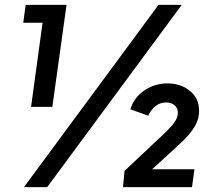

<svg xmlns="http://www.w3.org/2000/svg" viewBox="-20 -765 879 785"><path d="M107 -328 154 -672H75L85 -745H252L194 -328ZM78 0 628 -745H723L173 0ZM483 0 489 -66 611 -181Q647 -214 668 -235.5Q689 -257 698 -272.5Q707 -288 707 -304Q707 -324 693.5 -335Q680 -346 659 -346Q634 -346 615.5 -331Q597 -316 586 -292L513 -318Q528 -367 570.5 -395.5Q613 -424 665 -424Q719 -424 756.5 -393.5Q794 -363 794 -312Q794 -281 780 -255Q766 -229 746 -207.5Q726 -186 707 -169L602 -73H775L765 0Z"/></svg>

Font: Plus Jakarta Sans SemiBold
Style: Italic
Weight: 600
Italic angle: -8°
Designer: Gumpita Rahayu
Foundry: Tokotype
Version: Version 2.071; ttfautohint (v1.8.4.7-5d5b);gftools[0.9.29]